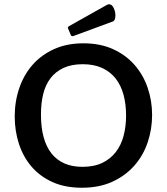

<svg xmlns="http://www.w3.org/2000/svg" viewBox="-20 -868 782 900"><path d="M371 -665Q449 -665 509 -638Q569 -611 610 -564.5Q651 -518 672 -457Q693 -396 693 -329Q693 -263 672.5 -201.5Q652 -140 610.5 -92.5Q569 -45 507.5 -16.5Q446 12 364 12Q284 12 225 -15Q166 -42 127 -88Q88 -134 68.5 -194.5Q49 -255 49 -322Q49 -393 70.5 -455.5Q92 -518 133 -564.5Q174 -611 234 -638Q294 -665 371 -665ZM366 -86Q421 -86 459.5 -104.5Q498 -123 523 -155.5Q548 -188 559.5 -232Q571 -276 571 -326Q571 -380 559 -424Q547 -468 522 -500Q497 -532 458.5 -549.5Q420 -567 368 -567Q315 -567 277.5 -549.5Q240 -532 216.5 -501Q193 -470 182.5 -427Q172 -384 172 -332Q172 -210 222 -148Q272 -86 366 -86ZM313 -701 298 -737 301 -744 481 -845Q487 -848 491 -848Q505 -848 513 -830.5Q521 -813 521 -796Q521 -785 518 -777Q515 -769 508 -767L321 -698Z"/></svg>

Font: Quattrocento Sans
Style: Bold
Weight: 700
Designer: Pablo Impallari
Foundry: Pablo Impallari, Igino Marini, Brenda Gallo
Version: Version 2.000